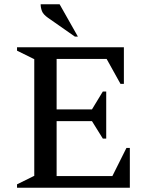

<svg xmlns="http://www.w3.org/2000/svg" viewBox="-20 -882 699 902"><path d="M60 0V-16L141 -56V-604L60 -644V-660H562V-488H546L481 -605H246V-368H412L463 -452H479V-231H463L412 -313H246V-55H508L574 -187H590V0ZM332 -710 206 -798Q183 -814 177 -830Q171 -846 171 -862H260L346 -710Z"/></svg>

Font: Spectral SC Medium
Style: Regular
Weight: 500
Designer: Jean-Baptiste Levee
Foundry: Production Type
Version: Version 2.001